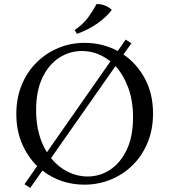

<svg xmlns="http://www.w3.org/2000/svg" viewBox="-20 -890 830 941"><path d="M395 -680Q482 -680 557 -640L596 -696L624 -678L585 -623Q650 -579 690 -505Q730 -431 730 -334Q730 -255 703.5 -191Q677 -127 630.5 -81Q584 -35 523 -10Q462 15 394 15Q277 15 188 -54L128 31L100 13L162 -76Q116 -121 88 -186Q60 -251 60 -331Q60 -410 86.5 -474Q113 -538 159.5 -584Q206 -630 266.5 -655Q327 -680 395 -680ZM157 -350Q157 -287 171 -235Q185 -183 210 -144L521 -589Q458 -640 381 -640Q321 -640 270 -607Q219 -574 188 -509.5Q157 -445 157 -350ZM409 -25Q469 -25 519.5 -58Q570 -91 601 -155.5Q632 -220 632 -315Q632 -398 608 -461.5Q584 -525 546 -566L230 -115Q266 -71 312.5 -48Q359 -25 409 -25ZM453 -870Q473 -871 494 -863Q515 -855 528 -841Q500 -805 456.5 -774.5Q413 -744 357 -724L346 -743Q387 -771 411 -803.5Q435 -836 453 -870Z"/></svg>

Font: Bona Nova SC
Style: Regular
Weight: 400
Designer: Mateusz Machalski
Foundry: Capitalics
Version: Version 4.001; ttfautohint (v1.8.4.7-5d5b)